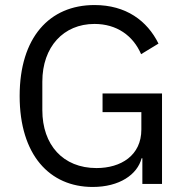

<svg xmlns="http://www.w3.org/2000/svg" viewBox="-20 -730 735 762"><path d="M545 0H623V-359H387V-285H541V-216C541 -113 460 -63 363 -63C230 -63 148 -155 148 -293V-406C148 -544 232 -635 355 -635C443 -635 508 -589 540 -515L609 -557C564 -648 480 -710 355 -710C176 -710 58 -581 58 -349C58 -115 177 12 348 12C454 12 525 -37 542 -102H545Z"/></svg>

Font: LVC Sans
Style: Regular
Weight: 400
Designer: Mike Abbink, Paul van der Laan, Pieter van Rosmalen
Foundry: Bold Monday
Version: Version 3.0